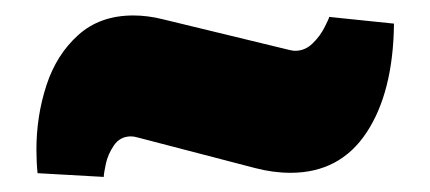

<svg xmlns="http://www.w3.org/2000/svg" viewBox="-20 -365 565 252"><path d="M151.9 -186Q155.8 -186 160.6 -184.6L314.5 -144.5Q338.4 -138.2 361.3 -138.2Q426.3 -138.2 461.2 -191.2Q496.1 -244.1 497.1 -334L412.1 -342.8Q412.1 -341.3 406.2 -329.6Q400.4 -317.9 390.4 -308.1Q380.4 -298.3 367.2 -298.3Q365.2 -298.3 360.4 -299.3L193.4 -339.8Q173.8 -344.7 154.8 -344.7Q111.3 -344.7 82.8 -319.1Q54.2 -293.5 41 -253.2Q27.8 -212.9 27.8 -168.5Q27.8 -152.3 29.3 -137.7L116.2 -132.8Q116.2 -137.2 118.9 -149.9Q121.6 -162.6 129.6 -174.3Q137.7 -186 151.9 -186Z"/></svg>

Font: Neuton ExtraBold
Style: Regular
Weight: 800
Designer: Brian M Zick
Foundry: Brian M Zick
Version: Version 1.560